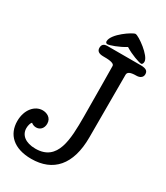

<svg xmlns="http://www.w3.org/2000/svg" viewBox="-242 -1069 1018 1180"><g transform="rotate(30 266.5 -479.0)"><path d="M477 -830C487 -830 490 -842 490 -851C490 -893 380 -972 357 -972C339 -972 225 -897 225 -844C225 -837 229 -830 238 -830C252 -830 311 -850 357 -879C403 -850 463 -830 477 -830ZM65 -135C65 -155 72 -176 79 -181C88 -173 101 -168 114 -168C142 -168 163 -189 163 -222C163 -265 126 -280 98 -280C43 -280 -5 -226 -5 -145C-5 -50 60 14 185 14C339 14 429 -84 429 -279V-723C429 -742 445 -752 490 -752C514 -752 533 -764 533 -786C533 -807 523 -821 481 -821H244C222 -821 207 -812 207 -787C207 -764 223 -753 254 -753C282 -753 333 -753 333 -730C333 -697 336 -530 336 -371C336 -212 333 -53 176 -53C104 -53 65 -87 65 -135Z"/></g></svg>

Font: Life Savers
Style: ExtraBold
Weight: 800
Designer: Pablo Impallari, Rodrigo Fuenzalida, Brenda Gallo
Foundry: Pablo Impallari, Rodrigo Fuenzalida, Brenda Gallo
Version: Version 3.000